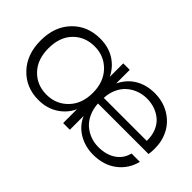

<svg xmlns="http://www.w3.org/2000/svg" viewBox="-65 -892 1237 1237"><g transform="rotate(45 554.0 -273.0)"><path d="M796.9 -494.1Q758.8 -494.1 724.1 -481.4Q689.5 -468.8 661.9 -444.8Q634.3 -420.9 616.9 -383.5Q599.6 -346.2 597.2 -299.8H988.8Q990.2 -346.7 975.1 -384.3Q960 -421.9 933.1 -445.6Q906.2 -469.2 871.3 -481.7Q836.4 -494.1 796.9 -494.1ZM1053.2 -172.9Q1033.7 -92.8 968.8 -42.5Q903.8 7.8 807.1 7.8Q733.4 7.8 674.1 -27.6Q614.7 -63 587.9 -126V0H526.9V-126Q499.5 -65.9 442.4 -29.1Q385.3 7.8 309.1 7.8Q195.3 7.8 121.6 -69.8Q47.9 -147.5 47.9 -273.9Q47.9 -400.4 121.8 -477.3Q195.8 -554.2 312 -554.2Q386.7 -554.2 442.9 -519.3Q499 -484.4 528.8 -422.9V-545.9H587.9V-421.9Q620.1 -487.8 677 -521Q733.9 -554.2 807.1 -554.2Q883.8 -554.2 942.4 -519.3Q1001 -484.4 1031 -427.5Q1061 -370.6 1061 -301.8Q1061 -273.4 1057.1 -248H596.2Q599.1 -199.7 617.2 -161.1Q635.3 -122.6 663.3 -98.9Q691.4 -75.2 725.3 -63Q759.3 -50.8 795.9 -50.8Q868.2 -50.8 916 -83.7Q963.9 -116.7 977.1 -172.9ZM119.1 -273.9Q119.1 -172.4 176.3 -112.8Q233.4 -53.2 321.8 -53.2Q408.2 -53.2 466.6 -113.3Q524.9 -173.3 524.9 -272.9Q524.9 -372.6 466.6 -432.9Q408.2 -493.2 321.8 -493.2Q232.9 -493.2 176 -434.6Q119.1 -376 119.1 -273.9Z"/></g></svg>

Font: SVN-Poppins Light
Style: Regular
Weight: 300
Designer: Ninad Kale (Devanagari), Jonny Pinhorn (Latin)
Foundry: Indian Type Foundry
Version: Version 3.002 2017